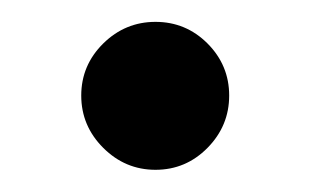

<svg xmlns="http://www.w3.org/2000/svg" viewBox="-20 -153 280 173"><path d="M73 -19.8Q53.2 -39.6 53.2 -66.9Q53.2 -94.2 73 -113.8Q92.8 -133.3 120.1 -133.3Q147.5 -133.3 167 -113.8Q186.5 -94.2 186.5 -66.9Q186.5 -39.6 167 -19.8Q147.5 0 120.1 0Q92.8 0 73 -19.8Z"/></svg>

Font: Behdad
Style: Regular
Weight: 400
Designer: Mohammad Saleh Souzanchi
Foundry: http://font-store.ir
Version: Version:1.0.1;RFB:1.2.5;Building:2018-09-04 19:53:52.209180